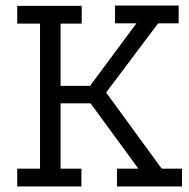

<svg xmlns="http://www.w3.org/2000/svg" viewBox="-20 -671 682 691"><path d="M401 0V-64H478L306 -299H198V-64H273V0H42V-64H124V-586H42V-650H274V-586H198V-362H304L471 -587H394V-651H623V-587H549L362 -338L562 -64H635V0Z"/></svg>

Font: Zilla Slab Regular
Style: Regular
Weight: 400
Designer: Typotheque.com
Foundry: Typotheque type foundry
Version: Version 1.0; 2017